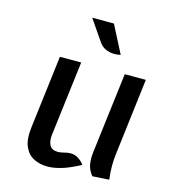

<svg xmlns="http://www.w3.org/2000/svg" viewBox="-112 -829 817 928"><g transform="rotate(15 297.0 -364.5)"><path d="M211 11Q173 11 142.2 -4.5Q111.5 -20 96 -55Q80.5 -90 87.5 -150L132.5 -517H239L193 -143.5Q189 -111.5 200 -91Q211 -70.5 241 -70.5Q252.5 -70.5 261.8 -73Q271 -75.5 284.5 -78Q313 -83.5 334.2 -73.2Q355.5 -63 372.5 -40.5Q316.5 -10.5 278.2 0.2Q240 11 211 11ZM433 0Q412 -27 407.8 -53.5Q403.5 -80 407 -110L457 -517H562.5L515.5 -131Q512 -103.5 512 -72Q512 -40.5 516.5 -5ZM414 -602Q396.5 -597.5 376.5 -598.5Q356.5 -599.5 338 -608Q319.5 -616.5 306.5 -635L234.5 -740H343Z"/></g></svg>

Font: Expletus Sans Medium
Style: Italic
Weight: 500
Italic angle: -7°
Version: Version 7.500